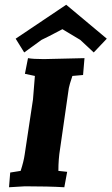

<svg xmlns="http://www.w3.org/2000/svg" viewBox="-20 -785 470 809"><path d="M336 -540 330 -469 285 -465Q272 -426 270 -414L233 -157Q226 -115 226 -65L263 -61L251 4Q184 0 85 0L18 4L23 -58L67 -65Q80 -105 84 -134L119 -366Q120 -373 127 -465L85 -474L98 -540Q119 -536 165 -536ZM259 -765 430 -622 375 -564 318 -617 243 -662Q175 -626 155 -617L82 -564L46 -622Z"/></svg>

Font: Andada SC
Style: Bold Italic
Weight: 700
Italic angle: -8.29999°
Designer: Carolina Giovagnoli
Foundry: Carolina Giovagnoli
Version: Version 1.003